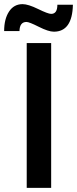

<svg xmlns="http://www.w3.org/2000/svg" viewBox="-32 -907 372 927"><path d="M97 -699H215V0H97ZM228 -754Q202 -754 155.5 -777.5Q109 -801 96 -801Q63 -801 62 -757H-12Q-12 -815 11.5 -851Q35 -887 77 -887Q104 -887 152 -863.5Q200 -840 215 -840Q245 -840 245 -884H320Q317 -754 228 -754Z"/></svg>

Font: Myanmar Khyay
Style: Regular
Weight: 400
Designer: Danh Hong
Foundry: Google Inc.
Version: Version 1.10 March 4, 2015